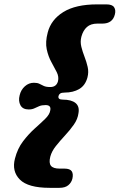

<svg xmlns="http://www.w3.org/2000/svg" viewBox="-20 -756 560 899"><path d="M254 -306.5Q250 -289.5 274 -289.5Q314 -289.5 333.5 -273.8Q353 -258 347.5 -226.5Q344 -198.5 325.8 -172.5Q307.5 -146.5 284.2 -121.5Q261 -96.5 241.5 -72Q222 -47.5 215.5 -22.5Q208 7 218.5 20.2Q229 33.5 259.5 33.5H282Q307.5 33.5 315.8 45.8Q324 58 319 80.5Q314.5 99 299.8 111.2Q285 123.5 258.5 123.5H212.5Q111.5 123.5 73 84.8Q34.5 46 50 -13.5Q62 -60.5 88 -94.5Q114 -128.5 142.2 -153.8Q170.5 -179 191.8 -199.8Q213 -220.5 215.5 -240Q220 -264 193.5 -264Q175.5 -264 163.8 -259Q152 -254 141 -248.8Q130 -243.5 114.5 -243.5Q86.5 -243.5 75.8 -263.2Q65 -283 72 -310Q78 -335.5 96.5 -352Q115 -368.5 139 -368.5Q155 -368.5 164.8 -363.5Q174.5 -358.5 185.2 -353.5Q196 -348.5 215.5 -348.5Q244 -348.5 251.5 -375.5Q256.5 -396.5 245.8 -418Q235 -439.5 220.5 -465.5Q206 -491.5 198.8 -525.2Q191.5 -559 203.5 -604Q219 -664 276.8 -699.8Q334.5 -735.5 435 -735.5H478Q505.5 -735.5 514.2 -722.2Q523 -709 518 -689Q507.5 -645.5 459.5 -645.5H436Q405 -645.5 387 -629.5Q369 -613.5 361 -584Q355 -560.5 360.8 -537.2Q366.5 -514 375.8 -490.2Q385 -466.5 390.5 -442.5Q396 -418.5 389.5 -393.5Q379.5 -356 351 -339.2Q322.5 -322.5 282.5 -322.5Q268 -322.5 261.8 -318Q255.5 -313.5 254 -306.5Z"/></svg>

Font: Fraunces 72pt SuperSoft Black
Style: Italic
Weight: 900
Italic angle: -16°
Version: Version 1.000;[b76b70a41]